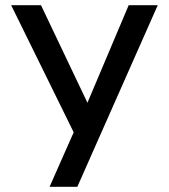

<svg xmlns="http://www.w3.org/2000/svg" viewBox="-20 -720 652 740"><path d="M264 -210 23 -700H138L317 -324L476 -700H588L278 0H171Z"/></svg>

Font: NT Somic Medium
Style: Regular
Weight: 500
Designer: Ravid Balaliev — lead type designer, mastering
Michael Voronin — secret advisor, marketing
Ivan Kovalenko — best boy
Foundry: NT Type
Version: Version 0.7